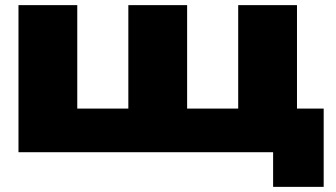

<svg xmlns="http://www.w3.org/2000/svg" viewBox="-20 -593 1308 748"><path d="M908 -573V-170H709V-573H480V-170H281V-573H52V0H1044V135H1241V-170H1137V-573Z"/></svg>

Font: Bounded ExtBd
Style: Regular
Weight: 800
Designer: Vlad Churkin
Version: Version 3.0